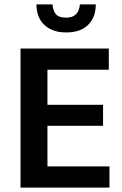

<svg xmlns="http://www.w3.org/2000/svg" viewBox="-20 -850 552 870"><path d="M73 -630H473V-534H195V-375H447V-280H195V-96H476V0H73ZM218 -830Q220 -802 233 -786Q246 -770 280 -770Q337 -770 342 -830H414Q414 -772 379.5 -737.5Q345 -703 280 -703Q244 -703 218.5 -713.5Q193 -724 176.5 -741.5Q160 -759 152.5 -782Q145 -805 145 -830Z"/></svg>

Font: Mukta SemiBold
Style: Regular
Weight: 600
Designer: Girish Dalvi and Yashodeep Gholap
Foundry: Ek Type
Version: Version 2.538;PS 1.002;hotconv 16.6.51;makeotf.lib2.5.65220;